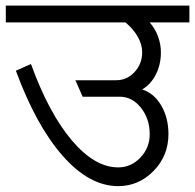

<svg xmlns="http://www.w3.org/2000/svg" viewBox="-33 -670 682 671"><path d="M-12.7 -591.8V-650.4H628.9V-591.8H490.2Q509.8 -569.3 519.5 -542Q529.3 -514.6 529.3 -487.3Q529.3 -444.3 511.7 -409.7Q494.1 -375 463.9 -357.4Q505.9 -343.8 530.8 -300.8Q555.7 -257.8 555.7 -201.2Q555.7 -126 503.9 -72.8Q452.1 -19.5 379.9 -19.5Q279.3 -19.5 186 -125.5Q92.8 -231.4 22.5 -422.9L75.2 -446.3Q137.7 -274.4 217.8 -179.7Q297.9 -85 379.9 -85Q424.8 -85 457.5 -119.1Q490.2 -153.3 490.2 -201.2Q490.2 -254.9 459.5 -293.5Q428.7 -332 385.7 -332H255.9L230.5 -389.6H373Q411.1 -389.6 437.5 -418.5Q463.9 -447.3 463.9 -487.3Q463.9 -514.6 448.2 -542Q432.6 -569.3 405.3 -591.8Z"/></svg>

Font: Lohit Devanagari
Style: Regular
Weight: 400
Version: 2.95.4